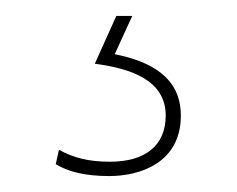

<svg xmlns="http://www.w3.org/2000/svg" viewBox="-20 -21 297 241"><path d="M117 200C155 200 207 184 207 124C207 76 169 56 124 47L146 -1H126L99 59C145 65 188 80 188 124C188 162 162 182 118 182C91 182 72 177 54 167L50 185C64 194 86 200 117 200Z"/></svg>

Font: Fixel Display Thin
Style: Regular
Weight: 100
Designer: AlfaBravo + MacPaw
Foundry: Kyrylo Tkachov, Marchela Mozhyna, Serhii Makarenko, Maria Weinstein, Zakhar Kryvoshyya
Version: Version 1.211